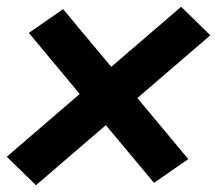

<svg xmlns="http://www.w3.org/2000/svg" viewBox="-20 -623 640 566"><path d="M86 -77 0 -161 215 -346 65 -526 166 -596 308 -426 514 -603 600 -519 385 -334 535 -154 434 -84 292 -254Z"/></svg>

Font: Iosevka Curly XBdEx
Style: Italic
Weight: 800
Width: 7
Italic angle: -9°
Monospace: yes
Designer: Belleve Invis
Foundry: Belleve Invis
Version: Version 11.1.0; ttfautohint (v1.8.3)